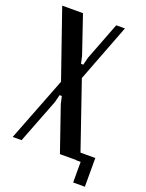

<svg xmlns="http://www.w3.org/2000/svg" viewBox="-156 -772 724 955"><g transform="rotate(20 206.0 -295.0)"><path d="M181 -499 190 -459H202L212 -499L289 -699H335L218 -394L353 -1H245L164 -236L155 -276H143L133 -236L42 -1H-5L127 -341L3 -699H113ZM331 -43H417V109H355V0H331Z"/></g></svg>

Font: Moniqa Paragraph
Style: Bold
Weight: 700
Designer: Rajesh Rajput
Foundry: Rajesh Rajput
Version: Version 1.000